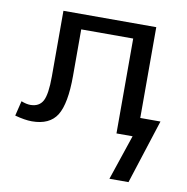

<svg xmlns="http://www.w3.org/2000/svg" viewBox="-77 -559 811 833"><g transform="rotate(10 328.0 -142.5)"><path d="M634 -84 543 199H459L526 0H455V-418H226V-213Q226 -91 194 -39Q162 12 84 12Q53 12 9 0L25 -66Q48 -57 65 -57Q104 -57 120 -86.5Q136 -116 136 -195V-484H545V-84Z"/></g></svg>

Font: Play
Style: Regular
Weight: 400
Designer: Jonas Hecksher (Cyrillic expansion: Cyreal)
Foundry: Jonas Hecksher, Playtype, e-types AS
Version: Version 2.101; ttfautohint (v1.5.65-e2d9)